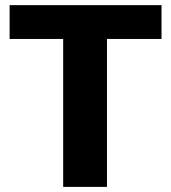

<svg xmlns="http://www.w3.org/2000/svg" viewBox="-20 -731 670 751"><path d="M611.8 -578.6H398.4V0H227.1V-578.6H17.6V-710.9H611.8Z"/></svg>

Font: RobotoDraft
Style: Black
Weight: 900
Designer: Google
Version: Version 2.000980w3; 2014; ttfautohint (v1.1) -l 5 -r 24 -G 4